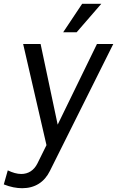

<svg xmlns="http://www.w3.org/2000/svg" viewBox="-86 -764 617 1012"><path d="M-45 134 -66 208C-31 222 2 228 31 228C98 228 148 196 177 137L511 -532H425L218 -107L128 -532H36L159 1L111 98C93 134 63 153 26 153C4 153 -20 146 -45 134ZM247 -594H318L448 -744H347Z"/></svg>

Font: Ronzino Oblique
Style: Italic
Weight: 400
Italic angle: -8°
Designer: Nunzio Mazzaferro
Foundry: Collletttivo
Version: Version 1.000;Glyphs 3.3 (3337)